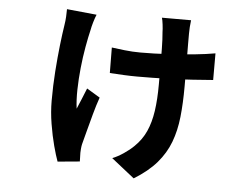

<svg xmlns="http://www.w3.org/2000/svg" viewBox="-51 -676 1102 840"><g transform="rotate(5 500.0 -256.0)"><path d="M755 -611Q753 -597 752 -581Q751 -565 751 -552Q751 -537 751 -505.5Q751 -474 751.5 -437Q752 -400 752 -368Q752 -336 752 -319Q752 -246 745.5 -185.5Q739 -125 720 -74.5Q701 -24 664 19Q627 62 565 100L464 20Q487 11 513 -6.5Q539 -24 557 -42Q589 -73 606.5 -112Q624 -151 631.5 -202Q639 -253 639 -320Q639 -351 639 -391.5Q639 -432 638.5 -474.5Q638 -517 635 -549Q635 -561 632.5 -581.5Q630 -602 627 -611ZM420 -462Q441 -459 476.5 -455Q512 -451 546 -451Q606 -451 666.5 -454.5Q727 -458 781 -463.5Q835 -469 874 -476V-359Q837 -356 785.5 -352.5Q734 -349 671.5 -347Q609 -345 542 -345Q515 -345 482.5 -346.5Q450 -348 421 -350ZM341 -599Q335 -585 329 -564.5Q323 -544 321 -532Q313 -499 305 -454Q297 -409 292 -360.5Q287 -312 286 -265.5Q285 -219 290 -182Q298 -200 308.5 -226Q319 -252 328 -274L386 -239Q374 -205 363 -164.5Q352 -124 342.5 -88Q333 -52 327 -29Q325 -20 324 -8.5Q323 3 323 9Q323 16 323.5 27Q324 38 324 47L227 56Q218 32 206.5 -11Q195 -54 186.5 -106Q178 -158 178 -207Q178 -274 182.5 -336.5Q187 -399 193 -451.5Q199 -504 205 -542Q208 -560 209 -579Q210 -598 210 -612Z"/></g></svg>

Font: Noto Sans SC
Style: Bold
Weight: 700
Designer: Ryoko NISHIZUKA  (kana, bopomofo & ideographs); Paul D. Hunt (Latin, Greek & Cyrillic); Sandoll Communications , Soo-you
Foundry: Adobe
Version: Version 2.004-H2;hotconv 1.0.118;makeotfexe 2.5.65603